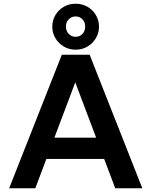

<svg xmlns="http://www.w3.org/2000/svg" viewBox="-20 -1008 811 1028"><path d="M596 -157H172V-271H596ZM742 0H597L363 -620H403L169 0H29L311 -715H460ZM385 -742Q350 -742 322 -758.5Q294 -775 277 -803Q260 -831 260 -865Q260 -900 277 -928Q294 -956 322 -972Q350 -988 385 -988Q420 -988 448 -972Q476 -956 493 -928Q510 -900 510 -865Q510 -831 493 -803Q476 -775 448 -758.5Q420 -742 385 -742ZM385 -811Q407 -811 421.5 -826.5Q436 -842 436 -866Q436 -889 421.5 -904.5Q407 -920 385 -920Q363 -920 348 -904.5Q333 -889 333 -866Q333 -842 348 -826.5Q363 -811 385 -811Z"/></svg>

Font: Wix Madefor Display
Style: Bold
Weight: 700
Designer: Dalton Maag Ltd
Foundry: Dalton Maag Ltd
Version: Version 3.100